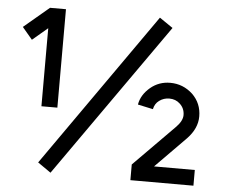

<svg xmlns="http://www.w3.org/2000/svg" viewBox="-51 -758 961 816"><g transform="rotate(5 430.0 -350.0)"><path d="M667 -427Q619 -427 583 -397Q545 -365 538 -323L603 -309Q608 -333 626 -346Q645 -360 669 -360Q696 -360 714 -343Q735 -324 735 -295Q735 -271 709 -244L534 -67V0H803V-67H629L759 -199Q802 -244 802 -295Q802 -351 763 -389Q722 -427 667 -427ZM599 -699 137 -41 193 -2 656 -660ZM130 -700 22 -609 65 -558 130 -613V-280H198V-700Z"/></g></svg>

Font: Unageo
Style: Regular
Weight: 400
Designer: Richard Sepsi
Foundry: Richard Sepsi
Version: Version 2.000